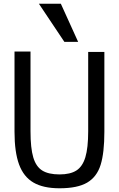

<svg xmlns="http://www.w3.org/2000/svg" viewBox="-20 -1004 640 1032"><path d="M58 -296V-727H144V-298.5Q144 -208 158.8 -158.2Q173.5 -108.5 207 -87.5Q240.5 -66.5 300 -66.5Q357.5 -66.5 390.5 -87.5Q423.5 -108.5 438.8 -158.8Q454 -209 454 -298.5V-725H541V-296Q541 -182.5 520.8 -117.8Q500.5 -53 448.5 -22.5Q396.5 8 300 8Q212.5 8 159.8 -22.8Q107 -53.5 82.5 -120Q58 -186.5 58 -296ZM189 -984H307L400 -779H326Z"/></svg>

Font: JuliaMono
Style: Regular
Weight: 400
Monospace: yes
Designer: cormullion
Foundry: corm
Version: Version 0.055; ttfautohint (v1.8.4)